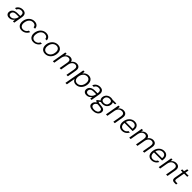

<svg xmlns="http://www.w3.org/2000/svg" viewBox="890 -3501 6594 6594"><g transform="rotate(45 4186.5 -204.0)"><path d="M180 12Q123 12 88.5 -9.5Q54 -31 39.5 -65.5Q25 -100 30 -140Q37 -195 69 -233Q101 -271 152 -290Q203 -309 268 -309H404Q413 -362 405.5 -397.5Q398 -433 372.5 -451Q347 -469 302 -469Q251 -469 212 -444.5Q173 -420 155 -371H83Q99 -423 133.5 -458Q168 -493 214.5 -511Q261 -529 312 -529Q380 -529 420 -502.5Q460 -476 473 -429Q486 -382 475 -320L420 0H357L368 -93Q354 -74 336.5 -55Q319 -36 296 -20.5Q273 -5 244 3.5Q215 12 180 12ZM199 -49Q235 -49 267 -64Q299 -79 324.5 -105Q350 -131 366.5 -162.5Q383 -194 389 -228L394 -253H263Q212 -253 178 -239.5Q144 -226 126 -201.5Q108 -177 104 -144Q99 -102 123 -75.5Q147 -49 199 -49Z M783 12Q716 12 668.5 -20Q621 -52 599 -109.5Q577 -167 587 -242Q595 -307 621 -360Q647 -413 686 -450.5Q725 -488 774 -508.5Q823 -529 878 -529Q969 -529 1019.5 -482.5Q1070 -436 1073 -358H1001Q1000 -412 963 -440Q926 -468 867 -468Q817 -468 772.5 -442.5Q728 -417 698.5 -367Q669 -317 660 -245Q653 -196 660.5 -159Q668 -122 687 -97.5Q706 -73 733.5 -60.5Q761 -48 793 -48Q831 -48 865.5 -60.5Q900 -73 926.5 -98Q953 -123 967 -159H1038Q1019 -109 982 -70.5Q945 -32 894.5 -10Q844 12 783 12Z M1351 12Q1284 12 1236.5 -20Q1189 -52 1167 -109.5Q1145 -167 1155 -242Q1163 -307 1189 -360Q1215 -413 1254 -450.5Q1293 -488 1342 -508.5Q1391 -529 1446 -529Q1537 -529 1587.5 -482.5Q1638 -436 1641 -358H1569Q1568 -412 1531 -440Q1494 -468 1435 -468Q1385 -468 1340.5 -442.5Q1296 -417 1266.5 -367Q1237 -317 1228 -245Q1221 -196 1228.5 -159Q1236 -122 1255 -97.5Q1274 -73 1301.5 -60.5Q1329 -48 1361 -48Q1399 -48 1433.5 -60.5Q1468 -73 1494.5 -98Q1521 -123 1535 -159H1606Q1587 -109 1550 -70.5Q1513 -32 1462.5 -10Q1412 12 1351 12Z M1924 12Q1855 12 1806 -19.5Q1757 -51 1735 -109.5Q1713 -168 1723 -245Q1731 -309 1756.5 -361Q1782 -413 1821.5 -451Q1861 -489 1911 -509Q1961 -529 2017 -529Q2087 -529 2136 -497.5Q2185 -466 2207 -408.5Q2229 -351 2218 -273Q2210 -209 2184.5 -157Q2159 -105 2120 -67Q2081 -29 2031 -8.5Q1981 12 1924 12ZM1934 -49Q1986 -49 2031 -75Q2076 -101 2107 -151Q2138 -201 2146 -271Q2155 -337 2138.5 -380.5Q2122 -424 2088 -446Q2054 -468 2007 -468Q1956 -468 1911 -442Q1866 -416 1835 -366Q1804 -316 1796 -246Q1787 -181 1803.5 -137Q1820 -93 1854 -71Q1888 -49 1934 -49Z M2295 0 2385 -517H2448L2440 -435Q2471 -480 2515.5 -504.5Q2560 -529 2610 -529Q2646 -529 2675 -518.5Q2704 -508 2724 -485Q2744 -462 2752 -426Q2784 -475 2832.5 -502Q2881 -529 2933 -529Q2989 -529 3027 -506.5Q3065 -484 3080 -438.5Q3095 -393 3082 -322L3025 0H2956L3012 -316Q3025 -393 2999 -430.5Q2973 -468 2915 -468Q2879 -468 2844.5 -449Q2810 -430 2784.5 -392.5Q2759 -355 2748 -301L2695 0H2625L2681 -317Q2694 -393 2669 -430.5Q2644 -468 2588 -468Q2549 -468 2513 -447.5Q2477 -427 2451.5 -387Q2426 -347 2415 -289L2365 0Z M3126 220 3257 -517H3321L3310 -419Q3330 -450 3360 -475Q3390 -500 3429 -514.5Q3468 -529 3515 -529Q3583 -529 3629 -495.5Q3675 -462 3695 -404Q3715 -346 3705 -272Q3698 -210 3673.5 -158.5Q3649 -107 3611.5 -68.5Q3574 -30 3525.5 -9Q3477 12 3422 12Q3380 12 3345.5 -1.5Q3311 -15 3288 -40.5Q3265 -66 3254 -101L3196 220ZM3426 -49Q3478 -49 3522.5 -76.5Q3567 -104 3596 -153.5Q3625 -203 3633 -270Q3641 -330 3626.5 -374.5Q3612 -419 3578.5 -443.5Q3545 -468 3497 -468Q3442 -468 3397 -440Q3352 -412 3322.5 -362.5Q3293 -313 3285 -246Q3277 -186 3291.5 -141.5Q3306 -97 3341 -73Q3376 -49 3426 -49Z M3934 12Q3877 12 3842.5 -9.5Q3808 -31 3793.5 -65.5Q3779 -100 3784 -140Q3791 -195 3823 -233Q3855 -271 3906 -290Q3957 -309 4022 -309H4158Q4167 -362 4159.5 -397.5Q4152 -433 4126.5 -451Q4101 -469 4056 -469Q4005 -469 3966 -444.5Q3927 -420 3909 -371H3837Q3853 -423 3887.5 -458Q3922 -493 3968.5 -511Q4015 -529 4066 -529Q4134 -529 4174 -502.5Q4214 -476 4227 -429Q4240 -382 4229 -320L4174 0H4111L4122 -93Q4108 -74 4090.5 -55Q4073 -36 4050 -20.5Q4027 -5 3998 3.5Q3969 12 3934 12ZM3953 -49Q3989 -49 4021 -64Q4053 -79 4078.5 -105Q4104 -131 4120.5 -162.5Q4137 -194 4143 -228L4148 -253H4017Q3966 -253 3932 -239.5Q3898 -226 3880 -201.5Q3862 -177 3858 -144Q3853 -102 3877 -75.5Q3901 -49 3953 -49Z M4465 232Q4398 232 4350 214Q4302 196 4278.5 161Q4255 126 4262 76Q4265 47 4278.5 20Q4292 -7 4319 -32.5Q4346 -58 4389 -80L4440 -52Q4384 -26 4360 4Q4336 34 4333 67Q4329 100 4345 124Q4361 148 4394.5 160.5Q4428 173 4475 173Q4549 173 4596.5 143Q4644 113 4649 62Q4655 22 4629.5 -4Q4604 -30 4526 -35Q4471 -38 4434 -44.5Q4397 -51 4371.5 -60Q4346 -69 4329.5 -80.5Q4313 -92 4300 -104L4304 -127L4414 -214L4474 -192L4359 -107L4372 -140Q4384 -132 4395.5 -124.5Q4407 -117 4424 -111.5Q4441 -106 4470 -101.5Q4499 -97 4545 -94Q4618 -89 4658 -69Q4698 -49 4712 -16.5Q4726 16 4720 58Q4715 103 4684 143Q4653 183 4598.5 207.5Q4544 232 4465 232ZM4534 -164Q4472 -164 4433 -187Q4394 -210 4378 -249Q4362 -288 4368 -336Q4375 -392 4405.5 -435.5Q4436 -479 4485.5 -504Q4535 -529 4599 -529Q4662 -529 4700.5 -506.5Q4739 -484 4755.5 -445Q4772 -406 4765 -356Q4758 -302 4728.5 -258.5Q4699 -215 4649.5 -189.5Q4600 -164 4534 -164ZM4545 -223Q4608 -223 4648 -257Q4688 -291 4696 -354Q4703 -413 4674.5 -441.5Q4646 -470 4588 -470Q4527 -470 4485.5 -436.5Q4444 -403 4437 -339Q4429 -281 4458 -252Q4487 -223 4545 -223ZM4672 -457 4661 -517H4862L4852 -463Z M4875 0 4965 -517H5029L5018 -428Q5049 -477 5098.5 -503Q5148 -529 5205 -529Q5264 -529 5303 -505.5Q5342 -482 5357 -436.5Q5372 -391 5360 -325L5303 0H5233L5289 -317Q5302 -392 5274 -430Q5246 -468 5181 -468Q5138 -468 5099.5 -448Q5061 -428 5034.5 -390Q5008 -352 4997 -295L4945 0Z M5654 12Q5587 12 5541 -20Q5495 -52 5475 -109.5Q5455 -167 5465 -243Q5473 -308 5497.5 -360Q5522 -412 5560 -450Q5598 -488 5646 -508.5Q5694 -529 5750 -529Q5823 -529 5867 -497.5Q5911 -466 5928 -414Q5945 -362 5936 -297Q5935 -285 5932.5 -271Q5930 -257 5927 -242H5516L5526 -299H5870Q5878 -356 5864 -393.5Q5850 -431 5817.5 -450Q5785 -469 5738 -469Q5695 -469 5652.5 -448.5Q5610 -428 5579.5 -386Q5549 -344 5538 -280L5534 -255Q5524 -188 5537.5 -142Q5551 -96 5584.5 -72Q5618 -48 5665 -48Q5724 -48 5764 -72.5Q5804 -97 5827 -141H5896Q5876 -97 5841.5 -62.5Q5807 -28 5760 -8Q5713 12 5654 12Z M6005 0 6095 -517H6158L6150 -435Q6181 -480 6225.5 -504.5Q6270 -529 6320 -529Q6356 -529 6385 -518.5Q6414 -508 6434 -485Q6454 -462 6462 -426Q6494 -475 6542.5 -502Q6591 -529 6643 -529Q6699 -529 6737 -506.5Q6775 -484 6790 -438.5Q6805 -393 6792 -322L6735 0H6666L6722 -316Q6735 -393 6709 -430.5Q6683 -468 6625 -468Q6589 -468 6554.5 -449Q6520 -430 6494.5 -392.5Q6469 -355 6458 -301L6405 0H6335L6391 -317Q6404 -393 6379 -430.5Q6354 -468 6298 -468Q6259 -468 6223 -447.5Q6187 -427 6161.5 -387Q6136 -347 6125 -289L6075 0Z M7086 12Q7019 12 6973 -20Q6927 -52 6907 -109.5Q6887 -167 6897 -243Q6905 -308 6929.5 -360Q6954 -412 6992 -450Q7030 -488 7078 -508.5Q7126 -529 7182 -529Q7255 -529 7299 -497.5Q7343 -466 7360 -414Q7377 -362 7368 -297Q7367 -285 7364.5 -271Q7362 -257 7359 -242H6948L6958 -299H7302Q7310 -356 7296 -393.5Q7282 -431 7249.5 -450Q7217 -469 7170 -469Q7127 -469 7084.5 -448.5Q7042 -428 7011.5 -386Q6981 -344 6970 -280L6966 -255Q6956 -188 6969.5 -142Q6983 -96 7016.5 -72Q7050 -48 7097 -48Q7156 -48 7196 -72.5Q7236 -97 7259 -141H7328Q7308 -97 7273.5 -62.5Q7239 -28 7192 -8Q7145 12 7086 12Z M7437 0 7527 -517H7591L7580 -428Q7611 -477 7660.5 -503Q7710 -529 7767 -529Q7826 -529 7865 -505.5Q7904 -482 7919 -436.5Q7934 -391 7922 -325L7865 0H7795L7851 -317Q7864 -392 7836 -430Q7808 -468 7743 -468Q7700 -468 7661.5 -448Q7623 -428 7596.5 -390Q7570 -352 7559 -295L7507 0Z M8201 0Q8155 0 8126 -14Q8097 -28 8086.5 -60.5Q8076 -93 8085 -146L8141 -458H8053L8063 -517H8151L8182 -640H8243L8221 -517H8373L8363 -458H8211L8155 -146Q8147 -96 8163 -78Q8179 -60 8227 -60H8290L8280 0Z"/></g></svg>

Font: DM Sans 11pt Light
Style: Italic
Weight: 300
Italic angle: -10°
Version: Version 4.004;gftools[0.9.30]